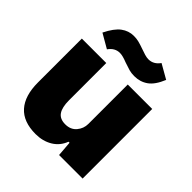

<svg xmlns="http://www.w3.org/2000/svg" viewBox="-205 -905 1061 1061"><g transform="rotate(45 325.0 -375.0)"><path d="M46 -201V-544H237V-253Q237 -198 255.5 -171Q274 -144 316 -144Q358 -144 381.5 -172Q405 -200 405 -236V-544H596V0H412L405 -89H397Q379 -41 336.5 -15.5Q294 10 238 10Q142 10 94 -44Q46 -98 46 -201ZM310 -622Q273 -637 251 -637Q212 -637 186 -600L103 -648Q133 -709 166 -733.5Q199 -758 239 -758Q260 -758 278 -753.5Q296 -749 324 -739Q340 -733 357 -728Q374 -723 387 -723Q427 -723 453 -760L537 -712Q512 -651 477.5 -626.5Q443 -602 398 -602Q374 -602 356.5 -607Q339 -612 310 -622Z"/></g></svg>

Font: Mona Sans Black
Style: Regular
Weight: 900
Designer: Deni Anggara
Foundry: GitHub
Version: Version 2.000